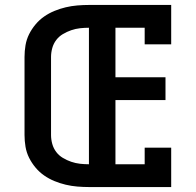

<svg xmlns="http://www.w3.org/2000/svg" viewBox="-20 -755 790 775"><path d="M339 0Q316 0 292 -2Q268 -4 245 -9.5Q222 -15 200 -24Q178 -33 158.5 -46.5Q139 -60 123.5 -78.5Q108 -97 97.5 -118Q87 -139 83 -162.5Q79 -186 79 -210V-525Q79 -549 83 -572.5Q87 -596 97.5 -617Q108 -638 123.5 -656.5Q139 -675 158.5 -688.5Q178 -702 200 -711Q222 -720 245 -725.5Q268 -731 292 -733Q316 -735 339 -735H671V-576H564V-643H446V-443H648V-351H446V-92H564V-159H671V0ZM339 -92V-643Q321 -643 303 -641Q285 -639 267.5 -633Q250 -627 234 -617.5Q218 -608 207 -593.5Q196 -579 191 -561Q186 -543 186 -525V-210Q186 -192 191 -174Q196 -156 207 -141.5Q218 -127 234 -117.5Q250 -108 267.5 -102Q285 -96 303 -94Q321 -92 339 -92Z"/></svg>

Font: Iosevka Etoile Semibold
Style: Regular
Weight: 600
Designer: Belleve Invis
Foundry: Belleve Invis
Version: Version 22.1.2; ttfautohint (v1.8.4)